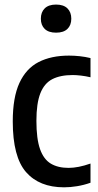

<svg xmlns="http://www.w3.org/2000/svg" viewBox="-20 -790 419 820"><path d="M253.5 10Q148 10 91.2 -55Q34.5 -120 34.5 -271.5Q34.5 -374 63 -435.8Q91.5 -497.5 145 -525Q198.5 -552.5 274.5 -552.5Q297 -552.5 320.5 -550Q344 -547.5 366.5 -542V-460Q345.5 -465 325.5 -467.2Q305.5 -469.5 290.5 -469.5Q237.5 -469.5 203.2 -451.8Q169 -434 152.2 -391.2Q135.5 -348.5 135.5 -274Q135.5 -197 151 -153.2Q166.5 -109.5 197 -91.2Q227.5 -73 273 -73Q314 -73 366.5 -91.5V-9.5Q338 0.5 309.2 5.2Q280.5 10 253.5 10ZM219.5 -650.5Q187.5 -650.5 171 -666.5Q154.5 -682.5 154.5 -710Q154.5 -738 171 -754.2Q187.5 -770.5 219.5 -770.5Q251.5 -770.5 268 -754.2Q284.5 -738 284.5 -710Q284.5 -682.5 268 -666.5Q251.5 -650.5 219.5 -650.5Z"/></svg>

Font: Encode Sans Cnd Md
Style: Regular
Weight: 500
Width: 3
Designer: Multiple Designers
Foundry: Impallari Type
Version: Version 3.002; ttfautohint (v1.8.3) -l 8 -r 50 -G 200 -x 14 